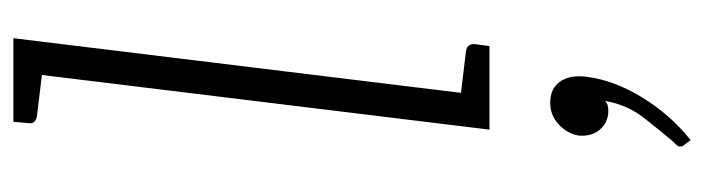

<svg xmlns="http://www.w3.org/2000/svg" viewBox="-412 -358 1077 294"><g transform="rotate(-90 127.0 -210.5)"><path d="M76 0 165 -729H216L127 0ZM110 0 121 -45 196 -36Q202 -35 204.5 -32Q207 -29 207 -23L204 0ZM182 -729 171 -684 96 -693Q91 -694 88 -697Q85 -700 86 -706L88 -729ZM60 308 54 300Q52 298 51 296Q50 294 50 291Q51 287 57 282Q74 262 94 236.5Q114 211 120 177Q117 180 113 181Q109 182 105 182Q87 182 76 169Q65 156 67 136Q70 119 84 106Q98 93 117 93Q139 93 149.5 108Q160 123 157 148Q152 190 125.5 233.5Q99 277 60 308Z"/></g></svg>

Font: Aleo Light
Style: Italic
Weight: 300
Italic angle: -7°
Designer: Alessio Laiso
Foundry: Alessio Laiso
Version: Version 2.001;gftools[0.9.29]